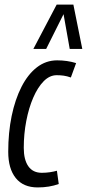

<svg xmlns="http://www.w3.org/2000/svg" viewBox="-20 -810 380 840"><path d="M145 10Q82 10 49 -31Q16 -72 16 -146Q16 -230 31 -302.5Q46 -375 74 -430Q102 -485 141.5 -515.5Q181 -546 230 -546Q274 -546 313 -534L290 -471Q273 -477 258.5 -479Q244 -481 228 -481Q197 -481 171 -454.5Q145 -428 125.5 -383Q106 -338 95 -281Q84 -224 84 -163Q84 -111 104 -82.5Q124 -54 163 -54Q181 -54 198 -56.5Q215 -59 229 -63L237 -5Q196 10 145 10ZM126 -596 228 -790H301L340 -596H285L258 -748L182 -596Z"/></svg>

Font: Georama Condensed
Style: Italic
Weight: 400
Width: 3
Italic angle: -9°
Designer: Jean-Baptiste Levee
Foundry: Production Type
Version: Version 1.000